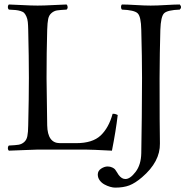

<svg xmlns="http://www.w3.org/2000/svg" viewBox="-20 -670 831 860"><path d="M191.4 -108.9Q192.9 -28.8 248.5 -28.8H321.3Q394.5 -28.8 430.9 -63.2Q467.3 -97.7 484.4 -160.2Q494.1 -161.6 507.3 -154.8Q499 -84 481.4 4.9Q389.2 0 362.3 0H149.4Q134.3 0 89.1 2.2Q43.9 4.4 19.5 4.9Q15.1 0.5 15.1 -6.6Q15.1 -13.7 19.5 -18.1Q49.3 -19.5 63 -21.7Q76.7 -23.9 87.9 -33.4Q99.1 -43 102.5 -60.1Q106 -77.1 106.4 -108.9Q109.4 -233.4 109.4 -320.8Q109.4 -411.1 106.4 -536.1Q106 -557.6 104.5 -571.5Q103 -585.4 98.4 -595.7Q93.8 -606 88.6 -611.6Q83.5 -617.2 72.3 -620.6Q61 -624 50.3 -625Q39.6 -626 19.5 -627Q15.1 -631.3 15.1 -638.4Q15.1 -645.5 19.5 -649.9Q41 -649.4 81.1 -647.2Q121.1 -645 148.4 -645Q176.3 -645 217 -647.2Q257.8 -649.4 278.3 -649.9Q282.7 -645.5 283 -638.4Q283.2 -631.3 278.3 -627Q248.5 -625.5 235.1 -623.3Q221.7 -621.1 210.4 -611.3Q199.2 -601.6 195.8 -585Q192.4 -568.4 191.4 -536.1Q188.5 -435.5 188.5 -319.8Q188.5 -299.3 191.4 -108.9ZM612.8 16.1Q615.7 -139.6 616.2 -320.8Q616.2 -411.6 612.8 -536.1Q611.8 -596.2 596.4 -610.6Q581.1 -625 525.9 -627Q522 -631.8 522 -638.9Q522 -646 525.9 -649.9Q547.9 -649.9 587.9 -647.5Q627.9 -645 654.8 -645Q682.6 -645 723.4 -647.5Q764.2 -649.9 785.2 -649.9Q796.4 -637.7 785.2 -627Q730 -625 715.1 -610.6Q700.2 -596.2 698.2 -536.1Q695.3 -435.1 694.8 -319.8Q694.8 -99.6 696.3 -27.3Q697.8 54.2 616.2 124Q585.4 150.4 559.3 160.4Q533.2 170.4 495.6 170.4Q485.8 170.4 473.1 166.7Q460.4 163.1 447.8 156.2Q435.1 149.4 426.5 137.7Q418 126 418 111.8Q418 95.2 432.9 85.4Q447.8 75.7 461.9 75.7Q473.6 75.7 482.7 80.1Q491.7 84.5 495.1 88.6Q498.5 92.8 503.9 101.6Q509.3 110.4 511.2 113.3Q525.4 132.3 542 131.8Q563 131.8 587.4 99.9Q611.8 67.9 612.8 16.1Z"/></svg>

Font: Linux Libertine Display
Style: Regular
Weight: 400
Designer: Philipp H. Poll
Foundry: Philipp H. Poll
Version: Version 5.0.9